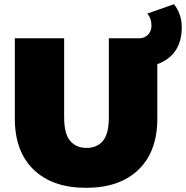

<svg xmlns="http://www.w3.org/2000/svg" viewBox="-20 -883 890 919"><path d="M392 16Q231 16 141 -71Q51 -158 51 -315V-700H287V-322Q287 -242 316 -208.5Q345 -175 394 -175Q444 -175 472.5 -208.5Q501 -242 501 -322V-700H733V-315Q733 -158 643 -71Q553 16 392 16ZM610 -562V-700H650Q671 -700 688 -716.5Q705 -733 705 -761Q705 -795 685 -818L813 -863Q830 -841 840 -813.5Q850 -786 850 -752Q850 -661 794.5 -611.5Q739 -562 640 -562Z"/></svg>

Font: Montserrat Black
Style: Regular
Weight: 900
Designer: Julieta Ulanovsky
Foundry: Julieta Ulanovsky
Version: Version 9.000; ttfautohint (v1.8.4.7-5d5b)